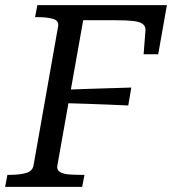

<svg xmlns="http://www.w3.org/2000/svg" viewBox="-30 -730 672 750"><path d="M237 -380Q278 -382 319 -383Q360 -384 401 -385.5Q442 -387 483 -388L471 -318Q431 -320 390 -321.5Q349 -323 308.5 -324.5Q268 -326 227 -327ZM-10 0 -1 -47H10Q45 -47 71 -54Q97 -61 101 -84L197 -627Q201 -649 178 -656Q155 -663 118 -663H107L116 -710H622L588 -518H531L538 -608Q540 -626 528.5 -635.5Q517 -645 490.5 -648Q464 -651 421 -651H295L194 -83Q191 -66 204.5 -58Q218 -50 240 -48.5Q262 -47 283 -47H300L291 0Z"/></svg>

Font: Roboto Serif 20pt
Style: Italic
Weight: 400
Italic angle: -10°
Designer: Greg Gazdowicz
Foundry: Commercial Type
Version: Version 1.008